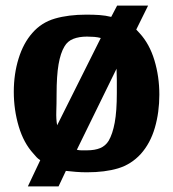

<svg xmlns="http://www.w3.org/2000/svg" viewBox="-20 -602 615 682"><path d="M546 -266Q546 -330 528.5 -388Q511 -446 476 -484L464 -497L506 -582H396L375 -542Q355 -547 334 -548.5Q313 -550 287 -550Q223 -550 175 -536Q127 -522 95 -485Q63 -449 46 -394Q29 -339 29 -276Q29 -212 46.5 -153Q64 -94 99 -56Q105 -49 110 -43.5Q115 -38 123 -33L79 60H188L214 5Q231 7 250 8.5Q269 10 289 10Q353 10 399.5 -4Q446 -18 480 -55Q514 -93 530 -148Q546 -203 546 -266ZM181 -267Q181 -333 188 -373.5Q195 -414 209 -437Q220 -456 240.5 -464Q261 -472 289 -472Q302 -472 314.5 -471Q327 -470 338 -467L183 -157Q179 -178 180 -206Q181 -234 181 -267ZM395 -272Q395 -207 387.5 -166.5Q380 -126 366 -102Q355 -84 336 -76Q317 -68 288 -68Q277 -68 269 -68Q261 -68 253 -70L394 -358Q395 -339 395 -318Q395 -297 395 -272Z"/></svg>

Font: GradeGX
Style: Regular
Weight: 100
Width: 1
Designer: Adam Twardoch
Foundry: Adam Twardoch
Version: Version 2.002; DEVELOPMENT